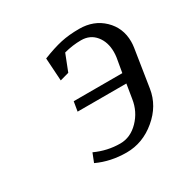

<svg xmlns="http://www.w3.org/2000/svg" viewBox="-100 -473 551 563"><g transform="rotate(-30 175.5 -192.0)"><path d="M77.1 -21 88.9 -50.8Q129.4 -32.2 172.9 -32.2Q207.5 -32.2 234.9 -60.3Q262.2 -88.4 268.1 -127.9L275.9 -175.8H110.8L116.2 -208H280.8L289.1 -255.9Q290.5 -265.6 290.5 -274.4Q290.5 -308.1 272.5 -330.1Q254.4 -352.1 224.1 -352.1Q195.3 -352.1 166 -344.2L144 -288.1L113.8 -279.8L108.9 -356.9Q146 -371.6 173.6 -377.7Q201.2 -383.8 235.8 -383.8Q285.2 -383.8 317.4 -352.8Q349.6 -321.8 349.6 -275.4Q349.6 -266.1 348.1 -255.9L328.1 -127.9Q319.8 -74.7 275.1 -37.4Q230.5 0 175.8 0Q122.1 0 77.1 -21Z"/></g></svg>

Font: Gawaa
Style: Italic
Weight: 400
Designer: T. Christopher White
Version: Version 1.0